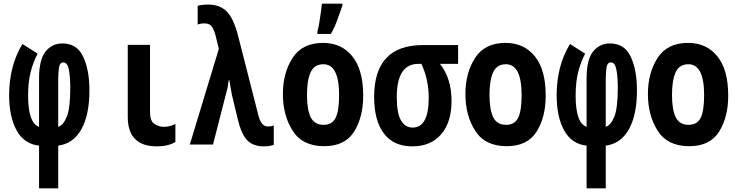

<svg xmlns="http://www.w3.org/2000/svg" viewBox="-20 -792 4040 1052"><path d="M299 240V6Q382 -5 426 -84Q470 -163 470 -297Q470 -408 436 -481Q402 -554 322 -554Q265 -554 229.5 -509.5Q194 -465 194 -363V-97Q134 -118 134 -268Q134 -343 148 -397.5Q162 -452 186 -498L103 -551Q65 -488 47.5 -418Q30 -348 30 -271Q30 -152 71 -77.5Q112 -3 194 6V240ZM299 -357Q299 -396 303.5 -423Q308 -450 327 -450Q350 -450 357.5 -409.5Q365 -369 365 -313Q365 -199 346 -152.5Q327 -106 299 -97Z M941 -14V-113Q928 -106 912 -101.5Q896 -97 877 -97Q854 -97 828 -111.5Q802 -126 802 -180V-546H680V-152Q680 10 840 10Q901 10 941 -14Z M1480 2V-105Q1467 -99 1448 -99Q1411 -99 1396 -159L1285 -594Q1260 -692 1222 -729.5Q1184 -767 1121 -767Q1087 -767 1063 -760V-658Q1081 -664 1100 -664Q1130 -664 1142.5 -643.5Q1155 -623 1162 -594L1179 -524L1020 0H1147L1222 -292Q1226 -306 1228.5 -321Q1231 -336 1233 -352H1237Q1240 -332 1243.5 -311.5Q1247 -291 1251 -271L1282 -142Q1302 -57 1334.5 -23.5Q1367 10 1425 10Q1456 10 1480 2Z M1793 -606Q1814 -643 1828.5 -684Q1843 -725 1856 -761V-772H1744Q1743 -759 1738.5 -727.5Q1734 -696 1729 -665Q1724 -634 1719 -620V-606ZM1970 -268Q1970 -410 1910.5 -483.5Q1851 -557 1750 -557Q1636 -557 1583 -474.5Q1530 -392 1530 -277Q1530 -159 1584 -75Q1638 9 1756 9Q1870 9 1920 -70.5Q1970 -150 1970 -268ZM1662 -272Q1662 -352 1682 -396Q1702 -440 1752 -440Q1838 -440 1838 -271Q1838 -185 1819 -146.5Q1800 -108 1753 -108Q1703 -108 1682.5 -149.5Q1662 -191 1662 -272Z M2454 -239Q2454 -362 2391 -442H2490V-545H2297Q2030 -545 2030 -261Q2030 -131 2083.5 -60.5Q2137 10 2239 10Q2340 10 2397 -56Q2454 -122 2454 -239ZM2154 -260Q2154 -442 2272 -442H2289Q2329 -356 2329 -256Q2329 -93 2241 -93Q2200 -93 2177 -132.5Q2154 -172 2154 -260Z M2970 -268Q2970 -410 2910.5 -483.5Q2851 -557 2750 -557Q2636 -557 2583 -474.5Q2530 -392 2530 -277Q2530 -159 2584 -75Q2638 9 2756 9Q2870 9 2920 -70.5Q2970 -150 2970 -268ZM2662 -272Q2662 -352 2682 -396Q2702 -440 2752 -440Q2838 -440 2838 -271Q2838 -185 2819 -146.5Q2800 -108 2753 -108Q2703 -108 2682.5 -149.5Q2662 -191 2662 -272Z M3299 240V6Q3382 -5 3426 -84Q3470 -163 3470 -297Q3470 -408 3436 -481Q3402 -554 3322 -554Q3265 -554 3229.5 -509.5Q3194 -465 3194 -363V-97Q3134 -118 3134 -268Q3134 -343 3148 -397.5Q3162 -452 3186 -498L3103 -551Q3065 -488 3047.5 -418Q3030 -348 3030 -271Q3030 -152 3071 -77.5Q3112 -3 3194 6V240ZM3299 -357Q3299 -396 3303.5 -423Q3308 -450 3327 -450Q3350 -450 3357.5 -409.5Q3365 -369 3365 -313Q3365 -199 3346 -152.5Q3327 -106 3299 -97Z M3970 -268Q3970 -410 3910.5 -483.5Q3851 -557 3750 -557Q3636 -557 3583 -474.5Q3530 -392 3530 -277Q3530 -159 3584 -75Q3638 9 3756 9Q3870 9 3920 -70.5Q3970 -150 3970 -268ZM3662 -272Q3662 -352 3682 -396Q3702 -440 3752 -440Q3838 -440 3838 -271Q3838 -185 3819 -146.5Q3800 -108 3753 -108Q3703 -108 3682.5 -149.5Q3662 -191 3662 -272Z"/></svg>

Font: Noto Sans Mono UI Condensed
Style: Bold
Weight: 700
Width: 3
Designer: Monotype Design team
Foundry: Monotype Imaging Inc.
Version: 1.000